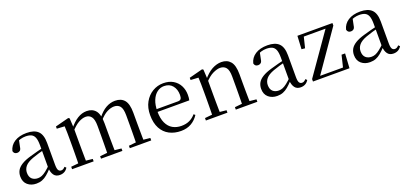

<svg xmlns="http://www.w3.org/2000/svg" viewBox="12 -1284 4325 2051"><g transform="rotate(-20 2175.0 -258.5)"><path d="M189.7 14.6Q130.5 14.6 91.1 -19.1Q51.6 -52.8 51.6 -115.1Q51.6 -153.9 68.8 -184.3Q85.9 -214.6 125.4 -239Q164.9 -263.5 230.9 -282.3Q272.8 -294.9 318.8 -306.7Q364.8 -318.5 404.8 -327.7V-303.3Q364.8 -293.3 323.7 -281.5Q282.6 -269.7 248.6 -257Q185.3 -233.6 158.6 -201.7Q131.9 -169.7 131.9 -128.2Q131.9 -81.6 157.5 -58Q183.2 -34.4 225.1 -34.4Q247.6 -34.4 269.6 -43.3Q291.6 -52.2 319.7 -74.2Q347.7 -96.3 385.8 -134.4L394.5 -87.1H370.9Q339.7 -53.7 312.5 -31.1Q285.2 -8.4 256.1 3.1Q227 14.6 189.7 14.6ZM456.8 13.6Q412.1 13.6 389.8 -16.6Q367.5 -46.7 364.2 -99.7V-103.3V-359Q364.2 -415 352.1 -445.3Q339.9 -475.6 314.7 -487.6Q289.6 -499.6 250 -499.6Q221.3 -499.6 192.1 -491.4Q162.9 -483.2 129.7 -464.7L173.2 -491.9L156.8 -412.7Q153.2 -386 140.7 -375.2Q128.1 -364.3 109.4 -364.3Q73.2 -364.3 65.5 -399.7Q80.4 -461 134.1 -495.8Q187.8 -530.6 272.2 -530.6Q359.5 -530.6 401.8 -489.2Q444 -447.8 444 -354.6V-107.7Q444 -60.8 455.1 -44.2Q466.1 -27.5 486.4 -27.5Q499 -27.5 509 -33.2Q519 -38.8 531.4 -52.1L547.1 -36.7Q531.2 -10.7 508.6 1.4Q486 13.6 456.8 13.6Z M598.7 0V-27.8L707.4 -38.6H739.8L843.7 -27.8V0ZM680.9 0Q682.1 -24.4 682.6 -65.3Q683.1 -106.3 683.6 -150.7Q684.1 -195.1 684.1 -228.5V-290.4Q684.1 -341 683.6 -380.9Q683.1 -420.7 680.9 -457.7L592.8 -462.6V-487.9L746.9 -528L759.9 -519.8L766.3 -406.1V-403.1V-228.5Q766.3 -195.1 766.8 -150.7Q767.3 -106.3 767.8 -65.3Q768.3 -24.4 769.3 0ZM927.5 0V-27.8L1034.6 -38.6H1068L1170.6 -27.8V0ZM1009.2 0Q1010.4 -24.4 1010.9 -64.8Q1011.4 -105.3 1011.9 -149.7Q1012.4 -194.1 1012.4 -228.5V-342.2Q1012.4 -416 988.8 -446.4Q965.2 -476.7 925.3 -476.7Q887.5 -476.7 844.1 -452.8Q800.8 -428.8 749.4 -370.6L740.1 -406H751.2Q799.5 -467.6 850.4 -499.1Q901.2 -530.6 955.6 -530.6Q1020.7 -530.6 1056.5 -487.1Q1092.2 -443.5 1092.2 -342.4V-228.5Q1092.2 -194.1 1092.7 -149.7Q1093.2 -105.3 1093.8 -64.8Q1094.4 -24.4 1095.4 0ZM1254.8 0V-27.8L1360.7 -38.6H1393.9L1498.3 -27.8V0ZM1335.2 0Q1336.9 -24.4 1337.4 -64.8Q1337.9 -105.3 1338.4 -149.7Q1338.9 -194.1 1338.9 -228.5V-342.2Q1338.9 -418.5 1314.8 -447.6Q1290.7 -476.7 1247.6 -476.7Q1210.6 -476.7 1167.8 -455.1Q1125 -433.4 1074.9 -376.5L1064.4 -412.6H1075.8Q1123.7 -474 1174 -502.3Q1224.2 -530.6 1278.1 -530.6Q1347.1 -530.6 1383.4 -487.2Q1419.7 -443.9 1419.7 -343.5V-228.5Q1419.7 -194.1 1420.2 -149.7Q1420.7 -105.3 1421.2 -64.8Q1421.7 -24.4 1422.7 0Z M1834.3 14.6Q1760.5 14.6 1702.6 -15.4Q1644.7 -45.5 1612.1 -106.2Q1579.4 -167 1579.4 -256.8Q1579.4 -341.1 1613.5 -402.5Q1647.6 -463.8 1703.8 -497.2Q1760 -530.6 1825.9 -530.6Q1891.2 -530.6 1937.4 -503.3Q1983.6 -475.9 2008.1 -429.2Q2032.7 -382.4 2032.7 -323.2Q2032.7 -286.8 2026.4 -262.9H1617.6V-294.2H1908.3Q1934.6 -294.2 1944 -308.2Q1953.3 -322.1 1953.3 -352.3Q1953.3 -416.2 1919.2 -457.5Q1885.2 -498.8 1823.6 -498.8Q1779.8 -498.8 1744 -471.6Q1708.1 -444.5 1687 -392.8Q1665.9 -341.2 1665.9 -268.7Q1665.9 -188 1690.4 -135.9Q1714.9 -83.8 1757.9 -59.4Q1801 -35 1856.5 -35Q1909.5 -35 1948.8 -53.7Q1988.2 -72.3 2018.7 -108.1L2034.6 -94.3Q2002 -43.5 1952 -14.4Q1902 14.6 1834.3 14.6Z M2119.7 0V-27.8L2228.4 -38.6H2260.8L2364.7 -27.8V0ZM2201.9 0Q2203.1 -24.4 2203.6 -65.3Q2204.1 -106.3 2204.6 -150.7Q2205.1 -195.1 2205.1 -228.5V-289.4Q2205.1 -340.8 2204.5 -380.8Q2203.9 -420.7 2201.9 -457.5L2113.8 -462.4V-487.9L2267.9 -528L2280.9 -519.8L2287.3 -403.1V-401.7V-228.5Q2287.3 -195.1 2287.8 -150.7Q2288.3 -106.3 2288.8 -65.3Q2289.3 -24.4 2290.3 0ZM2459.8 0V-27.8L2567.3 -38.6H2600.3L2704.8 -27.8V0ZM2541.5 0Q2542.5 -24.4 2543 -64.8Q2543.5 -105.3 2544 -149.7Q2544.5 -194.1 2544.5 -228.5V-344.3Q2544.5 -418.1 2520.4 -447.5Q2496.3 -476.9 2452.6 -476.9Q2418.9 -476.9 2371.8 -454.8Q2324.6 -432.7 2270.2 -372.4L2261.7 -406H2271.8Q2326.4 -472.9 2380.1 -501.7Q2433.9 -530.6 2486.5 -530.6Q2552 -530.6 2589 -487.1Q2626 -443.5 2626 -342.4V-228.5Q2626 -194.1 2626.5 -149.7Q2627 -105.3 2627.6 -64.8Q2628.2 -24.4 2629.2 0Z M2927.7 14.6Q2868.5 14.6 2829.1 -19.1Q2789.6 -52.8 2789.6 -115.1Q2789.6 -153.9 2806.8 -184.3Q2823.9 -214.6 2863.4 -239Q2902.9 -263.5 2968.9 -282.3Q3010.8 -294.9 3056.8 -306.7Q3102.8 -318.5 3142.8 -327.7V-303.3Q3102.8 -293.3 3061.7 -281.5Q3020.6 -269.7 2986.6 -257Q2923.3 -233.6 2896.6 -201.7Q2869.9 -169.7 2869.9 -128.2Q2869.9 -81.6 2895.5 -58Q2921.2 -34.4 2963.1 -34.4Q2985.6 -34.4 3007.6 -43.3Q3029.6 -52.2 3057.7 -74.2Q3085.7 -96.3 3123.8 -134.4L3132.5 -87.1H3108.9Q3077.7 -53.7 3050.5 -31.1Q3023.2 -8.4 2994.1 3.1Q2965 14.6 2927.7 14.6ZM3194.8 13.6Q3150.1 13.6 3127.8 -16.6Q3105.5 -46.7 3102.2 -99.7V-103.3V-359Q3102.2 -415 3090.1 -445.3Q3077.9 -475.6 3052.7 -487.6Q3027.6 -499.6 2988 -499.6Q2959.3 -499.6 2930.1 -491.4Q2900.9 -483.2 2867.7 -464.7L2911.2 -491.9L2894.8 -412.7Q2891.2 -386 2878.7 -375.2Q2866.1 -364.3 2847.4 -364.3Q2811.2 -364.3 2803.5 -399.7Q2818.4 -461 2872.1 -495.8Q2925.8 -530.6 3010.2 -530.6Q3097.5 -530.6 3139.8 -489.2Q3182 -447.8 3182 -354.6V-107.7Q3182 -60.8 3193.1 -44.2Q3204.1 -27.5 3224.4 -27.5Q3237 -27.5 3247 -33.2Q3257 -38.8 3269.4 -52.1L3285.1 -36.7Q3269.2 -10.7 3246.6 1.4Q3224 13.6 3194.8 13.6Z M3337 0V-27.8L3669.5 -503.9V-476.3L3661.5 -484.9H3531.9H3384.2L3413.7 -503.9L3379.1 -362.4L3339.8 -366.2L3347.8 -516H3746.1V-487.9L3416.1 -11.8L3421.6 -51.4L3423.1 -31.1H3558.5H3711.3L3685.3 -13.5L3721.9 -165H3762.1L3752.1 0Z M3982.7 14.6Q3923.5 14.6 3884.1 -19.1Q3844.6 -52.8 3844.6 -115.1Q3844.6 -153.9 3861.8 -184.3Q3878.9 -214.6 3918.4 -239Q3957.9 -263.5 4023.9 -282.3Q4065.8 -294.9 4111.8 -306.7Q4157.8 -318.5 4197.8 -327.7V-303.3Q4157.8 -293.3 4116.7 -281.5Q4075.6 -269.7 4041.6 -257Q3978.3 -233.6 3951.6 -201.7Q3924.9 -169.7 3924.9 -128.2Q3924.9 -81.6 3950.5 -58Q3976.2 -34.4 4018.1 -34.4Q4040.6 -34.4 4062.6 -43.3Q4084.6 -52.2 4112.7 -74.2Q4140.7 -96.3 4178.8 -134.4L4187.5 -87.1H4163.9Q4132.7 -53.7 4105.5 -31.1Q4078.2 -8.4 4049.1 3.1Q4020 14.6 3982.7 14.6ZM4249.8 13.6Q4205.1 13.6 4182.8 -16.6Q4160.5 -46.7 4157.2 -99.7V-103.3V-359Q4157.2 -415 4145.1 -445.3Q4132.9 -475.6 4107.7 -487.6Q4082.6 -499.6 4043 -499.6Q4014.3 -499.6 3985.1 -491.4Q3955.9 -483.2 3922.7 -464.7L3966.2 -491.9L3949.8 -412.7Q3946.2 -386 3933.7 -375.2Q3921.1 -364.3 3902.4 -364.3Q3866.2 -364.3 3858.5 -399.7Q3873.4 -461 3927.1 -495.8Q3980.8 -530.6 4065.2 -530.6Q4152.5 -530.6 4194.8 -489.2Q4237 -447.8 4237 -354.6V-107.7Q4237 -60.8 4248.1 -44.2Q4259.1 -27.5 4279.4 -27.5Q4292 -27.5 4302 -33.2Q4312 -38.8 4324.4 -52.1L4340.1 -36.7Q4324.2 -10.7 4301.6 1.4Q4279 13.6 4249.8 13.6Z"/></g></svg>

Font: Noto Serif KR
Style: Regular
Weight: 200
Designer: Ryoko NISHIZUKA 西塚涼子 (kana & ideographs); Frank Grießhammer (Latin, Greek & Cyrillic); Wenlong ZHANG 张文龙 (bopomofo); San
Foundry: Adobe
Version: Version 2.001;hotconv 1.1.0;makeotfexe 2.6.0